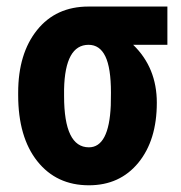

<svg xmlns="http://www.w3.org/2000/svg" viewBox="-20 -548 544 578"><path d="M172.9 -258.8Q172.9 -104.5 247.6 -104.5Q308.1 -104.5 313.5 -230.5L314 -269Q314 -343.8 297.1 -378.4Q280.3 -413.1 246.6 -413.1Q175.8 -413.1 172.9 -279.3ZM483.9 -413.1H380.9Q452.1 -344.2 452.1 -238.8Q452.1 -126 396.5 -58.1Q340.8 9.8 247.6 9.8Q149.9 9.8 92.3 -62.7Q34.7 -135.3 34.7 -261.7V-269Q34.7 -386.7 91.6 -457.5Q148.4 -528.3 246.6 -528.3L247.1 -527.8V-528.3H483.9Z"/></svg>

Font: MAUL Condensed Bold
Style: Condensed Bold
Weight: 700
Designer: MAUL
Version: Version 1.0; 2020; ttfautohint (v1.8.3)